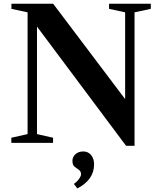

<svg xmlns="http://www.w3.org/2000/svg" viewBox="-20 -782 880 1051"><path d="M670 16 182.5 -636.5V-48L270.5 -28V0H42V-28L131 -48V-714.5L42.5 -733.5V-761.5H271L665 -239.5V-714.5L577 -733.5V-761.5H805.5V-733.5L716.5 -714.5V16ZM403.5 249.5 384.5 225Q402 212.5 412.8 197.2Q423.5 182 423.5 172Q423.5 155.5 411.8 147.8Q400 140 388.2 130.5Q376.5 121 376.5 98.5Q376.5 77 393.2 62Q410 47 436 47Q462.5 47 478.8 67Q495 87 495 117.5Q495 202 403.5 249.5Z"/></svg>

Font: Libre Caslon Text Medium
Style: Regular
Weight: 500
Designer: Pablo Impallari, Rodrigo Fuenzalida, Katja Schimmel
Foundry: Pablo Impallari, Rodrigo Fuenzalida
Version: Version 2.000